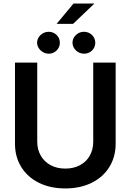

<svg xmlns="http://www.w3.org/2000/svg" viewBox="-20 -1064 745 1095"><path d="M639.6 -707V-245.1Q639.6 -169.9 603.8 -111.8Q567.9 -53.7 502.7 -21.5Q437.5 10.7 352.5 10.7Q267.1 10.7 201.9 -21.5Q136.7 -53.7 101.1 -111.8Q65.4 -169.9 65.4 -245.1V-707H192.4V-255.9Q192.4 -211.4 212.2 -176.8Q231.9 -142.1 268.3 -122.3Q304.7 -102.5 352.5 -102.5Q400.4 -102.5 436.5 -122.1Q472.7 -141.6 492.2 -176.5Q511.7 -211.4 511.7 -255.9V-707ZM399.4 -1043.9H518.6L396.5 -927.7H302.7ZM191.4 -820.3Q191.9 -846.2 211.4 -864.3Q231 -882.3 257.8 -882.8Q284.7 -882.3 303 -864.5Q321.3 -846.7 321.3 -820.3Q321.3 -803.7 313 -789.3Q304.7 -774.9 290.3 -766.4Q275.9 -757.8 258.8 -757.8Q241.2 -757.8 225.8 -766.4Q210.4 -774.9 201.2 -789.3Q191.9 -803.7 191.4 -820.3ZM393.6 -820.3Q393.6 -837.4 402.6 -851.6Q411.6 -865.7 426.5 -874.3Q441.4 -882.8 459 -882.8Q486.3 -882.3 504.6 -864.5Q522.9 -846.7 523.4 -820.3Q523.4 -803.7 515.1 -789.3Q506.8 -774.9 492.2 -766.4Q477.5 -757.8 460 -757.8Q442.4 -757.8 427 -766.4Q411.6 -774.9 402.6 -789.3Q393.6 -803.7 393.6 -820.3Z"/></svg>

Font: Pretendard JP SemiBold
Style: Regular
Weight: 600
Designer: Base glyphs from Inter by Rasmus Andersson; Hangeul glyphs from Noto Sans CJK(Source Han Sans) by Jang Soo-young and Kan
Foundry: Kil Hyung-jin
Version: Version 1.309